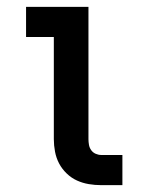

<svg xmlns="http://www.w3.org/2000/svg" viewBox="-20 -540 415 560"><path d="M275 0Q257 0 239 -3Q221 -6 204.5 -13.5Q188 -21 174.5 -34Q161 -47 152.5 -63Q144 -79 140.5 -97.5Q137 -116 137 -134V-432H56V-520H238V-134Q238 -126 239.5 -117.5Q241 -109 246 -102Q251 -95 259 -91.5Q267 -88 275 -88H337V0Z"/></svg>

Font: Iosevka Custom Semibold
Style: Regular
Weight: 600
Designer: Belleve Invis
Foundry: Belleve Invis
Version: Version 27.0.2; ttfautohint (v1.8.4)